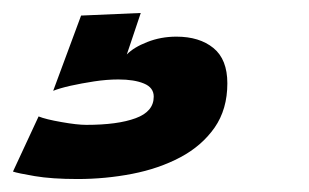

<svg xmlns="http://www.w3.org/2000/svg" viewBox="-126 -32 476 296"><path d="M-6.5 244Q-46 244 -72.5 239.5Q-99 235 -106 232.5L-66.5 147.5Q-55.5 152 -31.2 156.2Q-7 160.5 7 160.5Q55.5 160.5 83.2 150.2Q111 140 111 117Q111 103 96 96.8Q81 90.5 56.5 90.5Q38.5 90.5 19 93.5Q-0.5 96.5 -17.2 100.2Q-34 104 -44 108L-1 -8L91 -12L69.5 52Q80 41 101 32.8Q122 24.5 146 24.5Q181.5 24.5 203 42Q224.5 59.5 224.5 96.5Q224.5 136.5 204.8 164.8Q185 193 152 210.5Q119 228 77.8 236Q36.5 244 -6.5 244Z"/></svg>

Font: Grandstander Thin
Style: Bold Italic
Weight: 700
Italic angle: -15°
Version: Version 1.200